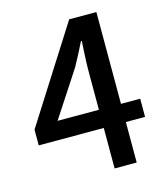

<svg xmlns="http://www.w3.org/2000/svg" viewBox="-110 -822 790 907"><g transform="rotate(-15 285.0 -368.0)"><path d="M136 -287 281 -509C302 -547 322 -585 340 -622H344C342 -582 338 -520 338 -480V-287ZM540 -287H446V-736H313L20 -275V-198H338V0H446V-198H540Z"/></g></svg>

Font: Genne Gothic Medium
Style: Regular
Weight: 500
Designer: Ryoko NISHIZUKA (kana & ideographs); Paul D. Hunt (Latin, Greek & Cyrillic); Wenlong ZHANG (bopomofo); Sandoll Communica
Foundry: Adobe Systems Incorporated
Version: Version 1.004;PS 1.004;hotconv 16.6.51;makeotf.lib2.5.65220